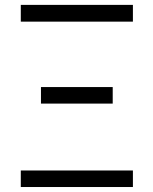

<svg xmlns="http://www.w3.org/2000/svg" viewBox="-20 -751 616 771"><path d="M63.5 -664.1V-731.4H513.7V-664.1ZM144.5 -335V-401.4H432.6V-335ZM63.5 0V-66.4H513.7V0Z"/></svg>

Font: Gothic A1
Style: Regular
Weight: 400
Designer: HanYang I&C Co.,Ltd.
Foundry: HanYang I&C Co.,Ltd.
Version: Version 2.50